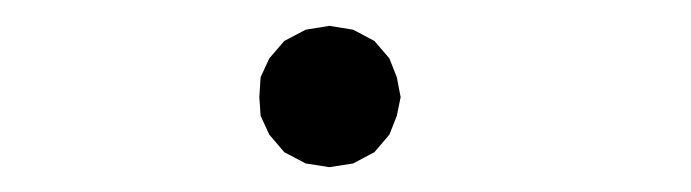

<svg xmlns="http://www.w3.org/2000/svg" viewBox="-20 -155 540 150"><path d="M202.1 -36.1 190.4 -49.8 183.6 -64.5 182.6 -79.1 183.6 -94.7 190.4 -109.4 202.1 -123 218.8 -131.8 237.3 -134.8 255.9 -131.8 272.5 -123 284.2 -109.4 290 -94.7 293 -79.1 290 -64.5 284.2 -49.8 272.5 -36.1 255.9 -27.3 237.3 -24.4 218.8 -27.3Z"/></svg>

Font: B2 Hana
Style: Regular
Weight: 500
Version: 2020-08-05; (max)